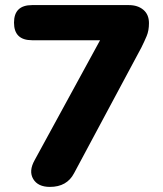

<svg xmlns="http://www.w3.org/2000/svg" viewBox="-20 -725 640 754"><path d="M176 9Q129 9 110.5 -22Q92 -53 116 -96L373 -567H106Q35 -567 35 -636Q35 -705 106 -705H486Q521 -705 543 -686.5Q565 -668 565 -634Q565 -605 556 -583.5Q547 -562 535 -538L271 -45Q243 9 176 9Z"/></svg>

Font: Chiron GoRound TC EB
Style: Regular
Weight: 700
Designer: Ryoko NISHIZUKA 西塚涼子 (kana, bopomofo & ideographs); Paul D. Hunt (Latin, Greek & Cyrillic); Sandoll Communications 산돌커뮤니
Foundry: Adobe
Version: Version 1.000;hotconv 1.1.1;makeotfexe 2.6.0